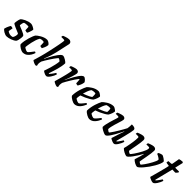

<svg xmlns="http://www.w3.org/2000/svg" viewBox="313 -2218 3636 3636"><g transform="rotate(45 2131.0 -400.0)"><path d="M132 0Q114 0 92 -8Q70 -16 50 -28Q30 -40 16.5 -53Q3 -66 0 -75Q6 -101 16.5 -127Q27 -153 37.5 -172.5Q48 -192 54 -199Q62 -199 73 -197.5Q84 -196 94 -193.5Q104 -191 108 -188Q105 -173 101.5 -150.5Q98 -128 93 -101Q108 -87 131.5 -77.5Q155 -68 181 -68Q191 -68 203.5 -70Q216 -72 225 -75Q233 -82 239 -95.5Q245 -109 249.5 -126Q254 -143 255.5 -158.5Q257 -174 254 -185Q252 -191 232.5 -199.5Q213 -208 186.5 -219Q160 -230 133.5 -241.5Q107 -253 87 -264.5Q67 -276 63 -286Q63 -299 66 -324Q69 -349 76 -376Q83 -403 94 -420Q102 -428 121.5 -441Q141 -454 169 -467.5Q197 -481 230.5 -490.5Q264 -500 298 -500Q308 -500 325 -494Q342 -488 360 -478.5Q378 -469 390.5 -459.5Q403 -450 403 -444Q403 -436 396 -411.5Q389 -387 379.5 -362Q370 -337 360 -324Q351 -324 339 -325.5Q327 -327 317.5 -330Q308 -333 305 -335Q305 -348 304 -363Q303 -378 302.5 -393Q302 -408 301 -423Q291 -426 279.5 -427Q268 -428 259 -428Q238 -428 216.5 -424.5Q195 -421 187 -417Q177 -403 171 -379.5Q165 -356 163 -329Q174 -320 201.5 -309Q229 -298 261 -285Q293 -272 319 -257.5Q345 -243 352 -228Q355 -203 352 -173Q349 -143 342 -116.5Q335 -90 325 -74Q311 -59 287.5 -45.5Q264 -32 236.5 -22Q209 -12 181.5 -6Q154 0 132 0Z M562 0Q550 0 531.5 -7Q513 -14 492.5 -26Q472 -38 454.5 -53Q437 -68 428 -84Q428 -128 436.5 -176Q445 -224 458 -268.5Q471 -313 485 -347.5Q499 -382 511 -399Q521 -410 543 -426.5Q565 -443 594.5 -460Q624 -477 657.5 -488.5Q691 -500 724 -500Q741 -500 761 -489Q781 -478 795.5 -464Q810 -450 811 -441Q807 -406 792.5 -370.5Q778 -335 766 -315Q748 -315 734 -318.5Q720 -322 715 -326Q715 -335 714.5 -354.5Q714 -374 713 -394Q712 -414 709 -423Q699 -426 688.5 -427Q678 -428 670 -428Q656 -428 641 -425Q626 -422 613 -416Q592 -383 577.5 -339.5Q563 -296 553 -251Q543 -206 537.5 -168.5Q532 -131 530 -110Q537 -101 552.5 -91.5Q568 -82 585.5 -75Q603 -68 615 -68Q624 -68 638 -81.5Q652 -95 667 -114Q682 -133 695.5 -151.5Q709 -170 718 -179Q728 -178 735.5 -173Q743 -168 745 -163Q735 -130 712.5 -92Q690 -54 653.5 -27Q617 0 562 0Z M912 0Q901 0 885.5 -5Q870 -10 854 -17.5Q838 -25 826.5 -32.5Q815 -40 813 -45Q817 -58 825 -84.5Q833 -111 843 -146Q853 -181 863 -217.5Q873 -254 881 -287Q894 -338 905.5 -392Q917 -446 928 -497Q939 -548 947 -592Q955 -636 960 -666.5Q965 -697 965 -708Q965 -719 958 -722.5Q951 -726 940 -726H874Q874 -737 877 -748Q880 -759 882 -764Q897 -771 921 -779.5Q945 -788 970.5 -794Q996 -800 1013 -800Q1041 -800 1059.5 -784Q1078 -768 1078 -743Q1078 -739 1074.5 -724Q1071 -709 1065 -681L1015 -455Q1001 -395 985 -345Q969 -295 955 -260Q941 -225 933 -208L939 -204Q956 -238 976.5 -278.5Q997 -319 1020.5 -358Q1044 -397 1067.5 -429Q1091 -461 1112 -480.5Q1133 -500 1151 -500Q1167 -500 1188 -491Q1209 -482 1229.5 -469Q1250 -456 1264.5 -443.5Q1279 -431 1281 -425Q1280 -388 1272 -343.5Q1264 -299 1251.5 -253.5Q1239 -208 1226.5 -169.5Q1214 -131 1205 -105Q1196 -79 1194 -73L1205 -66Q1217 -77 1232.5 -96.5Q1248 -116 1263.5 -138Q1279 -160 1289 -177Q1299 -177 1307 -172.5Q1315 -168 1317 -163Q1312 -142 1298.5 -114.5Q1285 -87 1267.5 -60.5Q1250 -34 1231.5 -17Q1213 0 1198 0Q1178 0 1156 -8Q1134 -16 1117 -27.5Q1100 -39 1097 -47Q1101 -58 1113.5 -93Q1126 -128 1140 -176.5Q1154 -225 1165.5 -276.5Q1177 -328 1181 -371Q1175 -381 1164 -388.5Q1153 -396 1142.5 -401.5Q1132 -407 1127 -407Q1122 -407 1105.5 -387Q1089 -367 1066.5 -335.5Q1044 -304 1020 -266.5Q996 -229 974 -193Q952 -157 938 -130Q933 -112 930 -96.5Q927 -81 927 -64Q927 -52 929.5 -39.5Q932 -27 936 -15Q932 -11 925.5 -6.5Q919 -2 912 0Z M1479 0Q1469 0 1453 -5Q1437 -10 1421 -17.5Q1405 -25 1393.5 -32.5Q1382 -40 1380 -45Q1386 -67 1397 -105Q1408 -143 1421 -191Q1434 -239 1446 -288Q1452 -314 1457.5 -339Q1463 -364 1466 -382Q1469 -400 1469 -406Q1469 -418 1461.5 -422Q1454 -426 1439 -426H1386Q1386 -435 1389 -446Q1392 -457 1394 -464Q1408 -471 1431.5 -479.5Q1455 -488 1478.5 -494Q1502 -500 1515 -500Q1543 -500 1559 -486.5Q1575 -473 1575 -449Q1575 -439 1568.5 -413.5Q1562 -388 1552.5 -355.5Q1543 -323 1531.5 -290.5Q1520 -258 1510 -233Q1500 -208 1495 -199L1499 -196Q1515 -230 1536 -271Q1557 -312 1580 -352.5Q1603 -393 1626.5 -426.5Q1650 -460 1672 -480Q1694 -500 1711 -500Q1724 -500 1737.5 -491Q1751 -482 1764 -469.5Q1777 -457 1785.5 -444.5Q1794 -432 1795 -426Q1790 -387 1775.5 -352.5Q1761 -318 1746 -294Q1728 -294 1714.5 -297.5Q1701 -301 1696 -305Q1696 -319 1694.5 -339Q1693 -359 1691.5 -378.5Q1690 -398 1687 -407Q1681 -406 1664.5 -386Q1648 -366 1626.5 -333.5Q1605 -301 1582 -263.5Q1559 -226 1538.5 -190Q1518 -154 1504 -126Q1500 -112 1497.5 -97.5Q1495 -83 1495 -68Q1495 -54 1497 -40.5Q1499 -27 1503 -15Q1500 -11 1493.5 -6.5Q1487 -2 1479 0Z M1944 0Q1933 0 1913.5 -7Q1894 -14 1872 -26Q1850 -38 1831.5 -53Q1813 -68 1804 -84Q1804 -129 1812.5 -176.5Q1821 -224 1834.5 -267Q1848 -310 1862.5 -343.5Q1877 -377 1887 -394Q1897 -405 1918.5 -422.5Q1940 -440 1969 -458Q1998 -476 2032 -488Q2066 -500 2101 -500Q2117 -500 2138 -489Q2159 -478 2175 -464Q2191 -450 2192 -441Q2189 -420 2181.5 -396.5Q2174 -373 2164 -352.5Q2154 -332 2145 -318Q2127 -300 2089 -277.5Q2051 -255 2004.5 -233.5Q1958 -212 1913 -197Q1907 -164 1905 -145.5Q1903 -127 1902 -112Q1908 -102 1924 -92.5Q1940 -83 1958 -76.5Q1976 -70 1987 -70Q1996 -70 2006.5 -77Q2017 -84 2030.5 -98.5Q2044 -113 2060.5 -133Q2077 -153 2097 -179Q2106 -179 2114 -173.5Q2122 -168 2124 -163Q2114 -138 2098 -109.5Q2082 -81 2060 -56Q2038 -31 2009 -15.5Q1980 0 1944 0ZM1924 -257Q1959 -269 1990.5 -282Q2022 -295 2049 -308.5Q2076 -322 2094 -336Q2095 -346 2095.5 -355.5Q2096 -365 2096 -374Q2096 -389 2094.5 -402.5Q2093 -416 2089 -427Q2081 -429 2073 -429.5Q2065 -430 2056 -430Q2040 -430 2023 -427Q2006 -424 1990 -417Q1967 -384 1951 -341Q1935 -298 1924 -257Z M2345 0Q2334 0 2314.5 -7Q2295 -14 2273 -26Q2251 -38 2232.5 -53Q2214 -68 2205 -84Q2205 -129 2213.5 -176.5Q2222 -224 2235.5 -267Q2249 -310 2263.5 -343.5Q2278 -377 2288 -394Q2298 -405 2319.5 -422.5Q2341 -440 2370 -458Q2399 -476 2433 -488Q2467 -500 2502 -500Q2518 -500 2539 -489Q2560 -478 2576 -464Q2592 -450 2593 -441Q2590 -420 2582.5 -396.5Q2575 -373 2565 -352.5Q2555 -332 2546 -318Q2528 -300 2490 -277.5Q2452 -255 2405.5 -233.5Q2359 -212 2314 -197Q2308 -164 2306 -145.5Q2304 -127 2303 -112Q2309 -102 2325 -92.5Q2341 -83 2359 -76.5Q2377 -70 2388 -70Q2397 -70 2407.5 -77Q2418 -84 2431.5 -98.5Q2445 -113 2461.5 -133Q2478 -153 2498 -179Q2507 -179 2515 -173.5Q2523 -168 2525 -163Q2515 -138 2499 -109.5Q2483 -81 2461 -56Q2439 -31 2410 -15.5Q2381 0 2345 0ZM2325 -257Q2360 -269 2391.5 -282Q2423 -295 2450 -308.5Q2477 -322 2495 -336Q2496 -346 2496.5 -355.5Q2497 -365 2497 -374Q2497 -389 2495.5 -402.5Q2494 -416 2490 -427Q2482 -429 2474 -429.5Q2466 -430 2457 -430Q2441 -430 2424 -427Q2407 -424 2391 -417Q2368 -384 2352 -341Q2336 -298 2325 -257Z M2778 0Q2762 0 2738.5 -9Q2715 -18 2691.5 -31Q2668 -44 2652 -56.5Q2636 -69 2634 -75Q2634 -105 2642 -145.5Q2650 -186 2662.5 -229Q2675 -272 2687 -310.5Q2699 -349 2707.5 -375.5Q2716 -402 2716 -409Q2716 -420 2708 -423Q2700 -426 2688 -426H2633Q2633 -437 2636 -448Q2639 -459 2640 -464Q2655 -471 2678 -479.5Q2701 -488 2724.5 -494Q2748 -500 2762 -500Q2786 -500 2802.5 -487.5Q2819 -475 2819 -453Q2819 -441 2811 -412.5Q2803 -384 2790.5 -345.5Q2778 -307 2765.5 -265Q2753 -223 2745 -185Q2737 -147 2737 -120Q2747 -108 2764.5 -97Q2782 -86 2791 -86Q2796 -86 2813.5 -109.5Q2831 -133 2855 -170Q2879 -207 2904 -249Q2929 -291 2950.5 -329Q2972 -367 2984 -391Q2988 -414 2990 -445Q2992 -476 2992 -500Q3029 -500 3050.5 -494.5Q3072 -489 3082 -477.5Q3092 -466 3092 -449Q3092 -432 3081.5 -381.5Q3071 -331 3051.5 -253Q3032 -175 3005 -73L3016 -66Q3027 -77 3042 -97Q3057 -117 3071.5 -139Q3086 -161 3095 -177Q3104 -177 3113 -172.5Q3122 -168 3124 -163Q3119 -142 3105.5 -114.5Q3092 -87 3075.5 -60.5Q3059 -34 3041 -17Q3023 0 3007 0Q2988 0 2964.5 -8.5Q2941 -17 2923 -27.5Q2905 -38 2902 -45L2955 -212Q2965 -241 2974 -266Q2983 -291 2988 -301L2983 -304Q2966 -270 2945 -229Q2924 -188 2901.5 -147.5Q2879 -107 2856 -73.5Q2833 -40 2813 -20Q2793 0 2778 0Z M3342 0Q3331 0 3311.5 -7Q3292 -14 3270 -25.5Q3248 -37 3230 -50Q3212 -63 3202 -76Q3210 -103 3217 -136.5Q3224 -170 3230.5 -206.5Q3237 -243 3242.5 -279Q3248 -315 3250.5 -346.5Q3253 -378 3253 -402Q3253 -418 3246 -422Q3239 -426 3224 -426H3169Q3169 -436 3171.5 -446.5Q3174 -457 3177 -464Q3192 -471 3215 -479.5Q3238 -488 3261.5 -494Q3285 -500 3298 -500Q3325 -500 3342 -487Q3359 -474 3359 -447Q3359 -416 3352.5 -369Q3346 -322 3336.5 -271.5Q3327 -221 3319 -177.5Q3311 -134 3307 -109Q3314 -101 3323.5 -94Q3333 -87 3343 -82Q3353 -77 3360 -77Q3365 -77 3379.5 -95Q3394 -113 3415 -143Q3436 -173 3457.5 -209.5Q3479 -246 3498.5 -282Q3518 -318 3529.5 -349.5Q3541 -381 3541 -400Q3541 -416 3534 -421Q3527 -426 3511 -426H3453Q3453 -436 3455.5 -447Q3458 -458 3460 -464Q3475 -471 3498 -479.5Q3521 -488 3544.5 -494Q3568 -500 3582 -500Q3609 -500 3626.5 -487Q3644 -474 3644 -447Q3644 -416 3637.5 -369Q3631 -322 3622 -272Q3613 -222 3604.5 -178Q3596 -134 3593 -109Q3600 -102 3608.5 -94.5Q3617 -87 3627 -82.5Q3637 -78 3644 -78Q3649 -78 3663 -95Q3677 -112 3697.5 -141Q3718 -170 3739 -204Q3760 -238 3778.5 -272.5Q3797 -307 3809 -335.5Q3821 -364 3821 -381Q3821 -387 3810.5 -396Q3800 -405 3784.5 -415Q3769 -425 3752.5 -433Q3736 -441 3724 -445Q3724 -453 3727 -462.5Q3730 -472 3731 -474Q3739 -479 3754.5 -485Q3770 -491 3785.5 -495.5Q3801 -500 3808 -500Q3817 -500 3834.5 -491Q3852 -482 3871 -469Q3890 -456 3903 -443.5Q3916 -431 3916 -425Q3916 -397 3898.5 -355Q3881 -313 3853.5 -265Q3826 -217 3792.5 -170Q3759 -123 3726 -84.5Q3693 -46 3666 -23Q3639 0 3624 0Q3613 0 3594.5 -6.5Q3576 -13 3556.5 -23.5Q3537 -34 3521 -46.5Q3505 -59 3496 -70Q3500 -86 3510 -117.5Q3520 -149 3531.5 -187.5Q3543 -226 3550 -264L3546 -265Q3521 -218 3491.5 -171Q3462 -124 3433 -85Q3404 -46 3380 -23Q3356 0 3342 0Z M4050 0Q4031 0 4006 -8.5Q3981 -17 3962.5 -27.5Q3944 -38 3941 -45Q3954 -92 3967 -138Q3980 -184 3991.5 -228Q4003 -272 4013 -311Q4023 -350 4031 -382.5Q4039 -415 4043 -439L3966 -451Q3966 -466 3968 -479.5Q3970 -493 3973 -498L4040 -501Q4051 -502 4056 -506.5Q4061 -511 4063 -524L4088 -666Q4101 -672 4126 -676Q4151 -680 4175 -680L4189 -663L4151 -500H4252L4262 -487Q4255 -472 4242.5 -457Q4230 -442 4219 -435L4139 -438L4047 -73L4058 -66Q4068 -76 4083.5 -96Q4099 -116 4115 -138.5Q4131 -161 4141 -177Q4151 -177 4159 -172Q4167 -167 4169 -163Q4163 -142 4150 -114.5Q4137 -87 4119.5 -60.5Q4102 -34 4084 -17Q4066 0 4050 0Z"/></g></svg>

Font: Texturina 12pt SemiBold
Style: Italic
Weight: 600
Italic angle: -11°
Version: Version 1.002